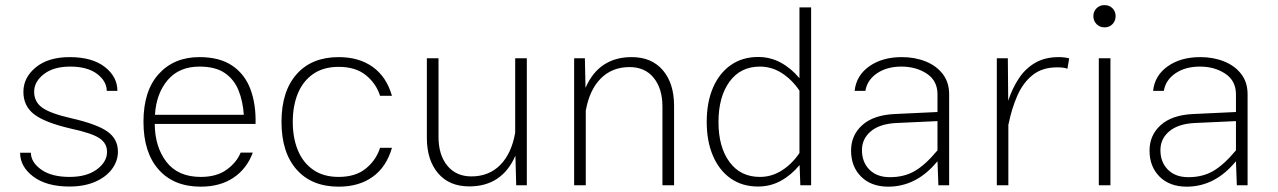

<svg xmlns="http://www.w3.org/2000/svg" viewBox="-20 -715 4932 741"><path d="M249 -494.6Q335.4 -494.6 384.3 -456.8Q433.1 -418.9 433.1 -364.3H392.1Q391.6 -401.9 354.5 -429.9Q317.4 -458 250.5 -458Q187 -458 149.4 -429Q111.8 -399.9 111.8 -360.8Q111.8 -322.3 142.6 -299.8Q173.3 -277.3 254.4 -258.8Q353.5 -236.3 394.3 -207.5Q435.1 -178.7 435.1 -129.9Q435.1 -93.3 412.1 -62.5Q389.2 -31.7 347.2 -13.4Q305.2 4.9 248 4.9Q159.7 4.9 108.6 -33.4Q57.6 -71.8 57.6 -125.5H99.1Q99.6 -88.4 139.4 -60.3Q179.2 -32.2 248.5 -32.2Q314.9 -32.2 354 -61.3Q393.1 -90.3 393.1 -128.9Q393.1 -162.6 363 -182.1Q333 -201.7 252.9 -218.8Q152.3 -242.2 111.3 -274.2Q70.3 -306.2 70.3 -360.4Q70.3 -416 118.4 -455.3Q166.5 -494.6 249 -494.6Z M577.1 -236.8Q578.1 -147 622.8 -89.6Q667.5 -32.2 754.9 -32.2Q816.4 -32.2 855 -60.3Q893.6 -88.4 908.7 -126H955.6Q933.1 -64.5 881.6 -29.5Q830.1 5.4 754.4 5.4Q650.9 5.4 592.3 -60.5Q533.7 -126.5 533.7 -245.1Q533.7 -364.7 592.8 -429.7Q651.9 -494.6 749.5 -494.6Q828.1 -494.6 876.7 -461.4Q925.3 -428.2 946.8 -370.1Q968.3 -312 966.3 -236.8ZM578.1 -272H920.9Q917.5 -324.2 900.6 -366.2Q883.8 -408.2 847.7 -433.1Q811.5 -458 750 -458Q671.4 -458 627.2 -406Q583 -354 578.1 -272Z M1287.1 -494.6Q1365.7 -494.6 1418.7 -456.5Q1471.7 -418.5 1492.7 -345.2H1446.8Q1431.6 -393.1 1391.8 -425Q1352.1 -457 1287.1 -457Q1228.5 -457 1189 -429.7Q1149.4 -402.3 1129.6 -354.5Q1109.9 -306.6 1109.9 -244.6Q1109.9 -183.1 1129.6 -135Q1149.4 -86.9 1189 -59.6Q1228.5 -32.2 1287.1 -32.2Q1352.1 -32.2 1391.8 -64.5Q1431.6 -96.7 1446.8 -144.5H1492.7Q1471.7 -71.3 1418.9 -33Q1366.2 5.4 1287.1 5.4Q1183.1 5.4 1124.8 -60.5Q1066.4 -126.5 1066.4 -244.6Q1066.4 -362.8 1124.8 -428.7Q1183.1 -494.6 1287.1 -494.6Z M1627.4 -183.6V-490.2H1672.4V-186.5Q1672.4 -117.2 1706.3 -75.7Q1740.2 -34.2 1799.3 -34.2Q1866.7 -34.2 1910.4 -78.1Q1954.1 -122.1 1968.3 -202.6V-490.2H2013.2V0H1972.2L1969.2 -114.3Q1917.5 4.4 1791 4.4Q1713.9 4.4 1670.7 -46.4Q1627.4 -97.2 1627.4 -183.6Z M2240.7 0H2195.8V-490.2H2237.3L2239.7 -376Q2291.5 -494.6 2418 -494.6Q2495.1 -494.6 2538.3 -443.8Q2581.5 -393.1 2581.5 -306.6V0H2536.6V-303.7Q2536.6 -373 2502.9 -414.6Q2469.2 -456.1 2409.7 -456.1Q2342.3 -456.1 2298.6 -412.1Q2254.9 -368.2 2240.7 -287.6Z M2707.5 -244.6Q2707.5 -320.3 2731.7 -376.5Q2755.9 -432.6 2800.5 -463.9Q2845.2 -495.1 2905.8 -495.1Q2953.1 -495.1 2993.2 -473.4Q3033.2 -451.7 3065.4 -413.1V-686.5H3110.4V0H3068.8L3065.9 -78.1Q3033.7 -39.1 2993.4 -17.1Q2953.1 4.9 2905.8 4.9Q2844.7 4.9 2800.3 -26.1Q2755.9 -57.1 2731.7 -113.3Q2707.5 -169.4 2707.5 -244.6ZM2752.9 -244.1Q2752.9 -147.5 2795.4 -89.8Q2837.9 -32.2 2912.6 -32.2Q2958.5 -32.2 2997.8 -57.4Q3037.1 -82.5 3065.4 -124.5V-365.2Q3037.1 -407.2 2997.8 -432.6Q2958.5 -458 2912.6 -458Q2837.9 -458 2795.4 -399.7Q2752.9 -341.3 2752.9 -244.1Z M3643.1 -351.1V0H3601.6L3598.1 -92.8Q3556.6 -42.5 3509.3 -18.6Q3461.9 5.4 3408.2 5.4Q3342.3 5.4 3303.5 -33.2Q3264.6 -71.8 3264.6 -133.8Q3264.6 -193.4 3307.9 -232.2Q3351.1 -271 3432.1 -274.9L3598.1 -282.7V-351.1Q3598.1 -403.3 3556.9 -430.7Q3515.6 -458 3459 -458Q3402.8 -458 3364.7 -432.1Q3326.7 -406.2 3319.8 -364.3H3278.3Q3284.7 -423.8 3335 -459.2Q3385.3 -494.6 3460.4 -494.6Q3510.7 -494.6 3552.2 -478Q3593.8 -461.4 3618.4 -429.4Q3643.1 -397.5 3643.1 -351.1ZM3306.6 -135.7Q3306.6 -89.4 3335.4 -60.3Q3364.3 -31.2 3414.6 -31.2Q3469.2 -31.2 3510.3 -54.9Q3551.3 -78.6 3598.1 -134.8V-247.6L3438 -240.2Q3374.5 -236.8 3340.6 -208Q3306.6 -179.2 3306.6 -135.7Z M3827.1 -490.2H3869.6L3871.1 -326.2Q3886.7 -374 3911.9 -412.1Q3937 -450.2 3974.9 -472.4Q4012.7 -494.6 4066.4 -494.6Q4088.9 -494.6 4106.4 -489.7L4099.6 -449.7Q4086.9 -455.1 4060.1 -455.1Q4002 -455.1 3964.8 -425Q3927.7 -395 3906 -345.2Q3884.3 -295.4 3872.1 -234.9L3871.6 -235.4V0H3827.1Z M4199.7 -652.8Q4199.7 -670.4 4211.9 -682.9Q4224.1 -695.3 4242.7 -695.3Q4261.7 -695.3 4273.7 -682.9Q4285.6 -670.4 4285.6 -652.8Q4285.6 -634.8 4273.7 -622.1Q4261.7 -609.4 4242.7 -609.4Q4224.1 -609.4 4211.9 -622.1Q4199.7 -634.8 4199.7 -652.8ZM4220.7 -490.2H4265.6V0H4220.7Z M4794.9 -351.1V0H4753.4L4750 -92.8Q4708.5 -42.5 4661.1 -18.6Q4613.8 5.4 4560.1 5.4Q4494.1 5.4 4455.3 -33.2Q4416.5 -71.8 4416.5 -133.8Q4416.5 -193.4 4459.7 -232.2Q4502.9 -271 4584 -274.9L4750 -282.7V-351.1Q4750 -403.3 4708.7 -430.7Q4667.5 -458 4610.8 -458Q4554.7 -458 4516.6 -432.1Q4478.5 -406.2 4471.7 -364.3H4430.2Q4436.5 -423.8 4486.8 -459.2Q4537.1 -494.6 4612.3 -494.6Q4662.6 -494.6 4704.1 -478Q4745.6 -461.4 4770.3 -429.4Q4794.9 -397.5 4794.9 -351.1ZM4458.5 -135.7Q4458.5 -89.4 4487.3 -60.3Q4516.1 -31.2 4566.4 -31.2Q4621.1 -31.2 4662.1 -54.9Q4703.1 -78.6 4750 -134.8V-247.6L4589.8 -240.2Q4526.4 -236.8 4492.4 -208Q4458.5 -179.2 4458.5 -135.7Z"/></svg>

Font: Estedad-FD ExtraLight
Style: Regular
Weight: 200
Designer: Amin Abedi
Version: Version 7.3